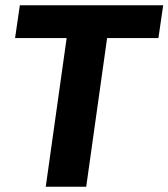

<svg xmlns="http://www.w3.org/2000/svg" viewBox="-20 -706 637 726"><path d="M597 -686 579 -562H385L306 0H153L232 -562H37L55 -686Z"/></svg>

Font: Chivo
Style: Bold Italic
Weight: 700
Italic angle: -8.05°
Designer: Hector Gatti
Foundry: Omnibus-Type
Version: Version 1.007